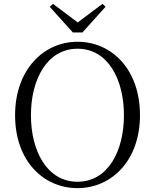

<svg xmlns="http://www.w3.org/2000/svg" viewBox="-20 -958 802 993"><path d="M381 15C557 15 704 -128 704 -362C704 -600 557 -742 381 -742C205 -742 58 -597 58 -362C58 -125 205 15 381 15ZM381 -18C224 -18 140 -176 140 -362C140 -548 224 -706 381 -706C538 -706 621 -548 621 -362C621 -176 538 -18 381 -18ZM254 -938 237 -923 357 -790H406L526 -923L510 -938L382 -842Z"/></svg>

Font: Noto Serif SC Light
Style: Regular
Weight: 300
Designer: Ryoko NISHIZUKA 西塚涼子 (kana & ideographs); Frank Grießhammer (Latin, Greek & Cyrillic); Wenlong ZHANG 张文龙 (bopomofo); San
Foundry: Adobe
Version: Version 2.001;hotconv 1.1.0;makeotfexe 2.6.0